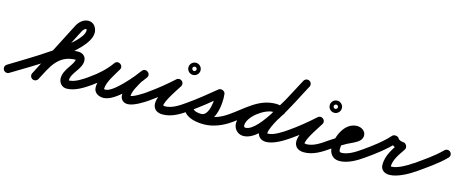

<svg xmlns="http://www.w3.org/2000/svg" viewBox="-74 -1115 4089 1697"><g transform="rotate(15 1970.5 -266.5)"><path d="M-29.7 32C-18.7 49.5 4.4 54.8 22 43.7C184.2 -58.2 659.6 -312.1 659.6 -492.3C659.6 -537.5 630.5 -581.8 581.6 -581.8C533.6 -581.8 498 -547.8 476.8 -507.5C476.8 -507.5 476.8 -507.4 476.7 -507.3C476.7 -507.2 476.6 -507.1 476.6 -507.1C390.6 -339.8 304.6 -172.5 218.6 -5.1C209.2 13.3 216.4 35.9 234.9 45.4C253.3 54.8 275.9 47.6 285.4 29.1C285.4 29.1 285.4 29.1 285.4 29.1C371.4 -138.2 457.4 -305.5 543.4 -472.9C543.4 -472.9 543.3 -472.8 543.3 -472.7C543.2 -472.6 543.2 -472.5 543.2 -472.5C550.4 -486.2 563.7 -506.8 581.6 -506.8C582 -506.8 584.6 -495.6 584.6 -492.3C584.6 -367.4 116.4 -104.2 -18 -19.7C-35.5 -8.7 -40.8 14.4 -29.7 32ZM285.1 29.7C285.1 29.7 285.1 29.7 285.1 29.7C350.3 -92.6 398.1 -220.1 562.8 -220.1C572 -220.1 566.6 -218 562.2 -224.8C560.7 -227.1 560.4 -229.3 560.4 -228.9C560.4 -174.6 472.8 -111.8 472.8 -30.3C472.8 11.3 502.1 47.6 545.5 47.6C622.8 47.6 700.7 -3.7 761.5 -46.3C778.5 -58.2 782.6 -81.5 770.7 -98.5C758.8 -115.5 735.5 -119.6 718.5 -107.7C718.5 -107.7 718.5 -107.7 718.5 -107.7C672.4 -75.5 604.8 -27.4 545.5 -27.4C545 -27.4 546.9 -27.1 548.2 -26C549.9 -24.6 547.8 -28.4 547.8 -30.3C547.8 -100.1 635.4 -151.6 635.4 -228.9C635.4 -271.5 602.6 -295.1 562.8 -295.1C363.8 -295.1 298.8 -155.4 218.9 -5.7C209.2 12.6 216.1 35.3 234.3 45.1C252.6 54.8 275.3 47.9 285.1 29.7Z M708.1 -55.8C719.8 -38.7 743.2 -34.4 760.2 -46.1C834.8 -97.4 904.9 -161.3 957.6 -235.3C971.3 -254.6 961.4 -275 945.1 -285.4C928.8 -295.8 906.2 -296.2 894.4 -275.6C853 -202.9 792.4 -117.3 792.4 -31.7C792.4 18.8 836.2 42.4 881.2 42.4C990.6 42.4 1149.3 -147.8 1208.6 -231.3C1222.7 -251.1 1215.3 -271.9 1200.5 -283C1185.8 -294 1163.8 -295.4 1148.7 -276.4C1133.1 -256.8 1115.9 -237.3 1103.4 -215.6C1103.4 -215.6 1103.3 -215.4 1103.2 -215.1C1103.1 -214.9 1102.9 -214.7 1102.9 -214.7C1072.4 -157.6 1034.5 -97 1034.5 -30.3C1034.5 -17.4 1036.7 -4.5 1042.6 7.1C1042.6 7.1 1042.8 7.3 1042.9 7.6C1043.1 7.9 1043.2 8.2 1043.2 8.2C1054 27.7 1072.6 40.3 1101.4 40.3C1158 40.3 1243.9 -15 1288.5 -46.3C1305.5 -58.2 1309.6 -81.5 1297.7 -98.5C1285.8 -115.5 1262.5 -119.6 1245.5 -107.7C1215.1 -86.4 1135 -34.7 1101.4 -34.7C1095.2 -34.7 1115.6 -15.9 1108.8 -28.2C1108.8 -28.2 1108.9 -27.9 1109.1 -27.6C1109.2 -27.3 1109.4 -27.1 1109.4 -27.1C1109 -27.7 1109.5 -28.4 1109.5 -30.3C1109.5 -82.2 1145.1 -134.5 1169.1 -179.3C1169.1 -179.3 1169 -179.1 1168.8 -178.9C1168.7 -178.6 1168.6 -178.4 1168.6 -178.4C1179 -196.7 1194.2 -213.1 1207.3 -229.6C1222.5 -248.7 1214.6 -269.9 1199.3 -281.3C1184.1 -292.8 1161.5 -294.6 1147.4 -274.7C1106.8 -217.6 953.5 -32.6 881.2 -32.6C877.2 -32.6 864.9 -35.6 865.9 -34.4C866.4 -33.7 867.4 -30.8 867.4 -31.7C867.4 -100.6 925.7 -178.9 959.6 -238.4C971.3 -259.1 962.4 -278.8 947.2 -288.6C931.9 -298.3 910.2 -298.1 896.5 -278.7C848.9 -211.9 785.1 -154.2 717.8 -107.9C700.7 -96.2 696.4 -72.8 708.1 -55.8Z M1287.3 -46.1C1287.3 -46.1 1287.3 -46.1 1287.3 -46.1C1365.7 -100.3 1442.4 -163.4 1513.1 -227.1C1529 -241.5 1520.4 -262.5 1505 -275.4C1489.5 -288.2 1467.3 -292.9 1456.1 -274.6C1412.9 -204.5 1291.1 -51.6 1353.3 20.9C1371.3 41.9 1398.5 48.5 1425 48.5C1510.5 48.5 1583.1 1.2 1650.6 -46.3C1667.5 -58.3 1671.6 -81.6 1659.7 -98.6C1647.7 -115.5 1624.4 -119.6 1607.4 -107.7C1607.4 -107.7 1607.4 -107.7 1607.4 -107.7C1554.2 -70.2 1493 -26.5 1425 -26.5C1419.7 -26.5 1412 -33.3 1409.4 -28.7C1408.2 -26.8 1411.8 -38.8 1413.3 -44.4C1419 -66.3 1429.9 -87.3 1440.7 -107.1C1464.8 -151.3 1493.6 -192.5 1519.9 -235.4C1531.2 -253.6 1524.9 -272.7 1511.8 -283.6C1498.7 -294.5 1478.8 -297.2 1462.9 -282.9C1394.6 -221.3 1320.5 -160.2 1244.7 -107.9C1227.7 -96.1 1223.4 -72.7 1235.1 -55.7C1246.9 -38.7 1270.3 -34.4 1287.3 -46.1ZM1592.5 -433.4C1593 -433.5 1593.5 -433.5 1594 -433.5C1594.5 -433.5 1595 -433.5 1595.5 -433.4C1602.2 -432.9 1608.2 -428.9 1611.3 -422.9C1612.3 -421.1 1612.9 -419.1 1613.3 -417C1613.6 -415.1 1613.5 -413.5 1613.5 -414C1613.5 -413.5 1613.5 -413 1613.4 -412.5C1612.9 -405.8 1608.9 -399.8 1602.9 -396.7C1601.1 -395.7 1599.1 -395.1 1597 -394.7C1595.1 -394.4 1593.5 -394.5 1594 -394.5C1594.5 -394.5 1592.9 -394.4 1591 -394.7C1588.9 -395.1 1586.9 -395.7 1585.1 -396.7C1579.1 -399.8 1575.1 -405.8 1574.6 -412.5C1574.5 -413 1574.5 -413.5 1574.5 -414C1574.5 -413.5 1574.4 -415.1 1574.7 -417C1575.1 -419.1 1575.7 -421.1 1576.7 -422.9C1579.8 -428.9 1585.8 -432.9 1592.5 -433.4ZM1538.5 -414C1538.5 -383.4 1563.4 -358.5 1594 -358.5C1624.6 -358.5 1649.5 -383.4 1649.5 -414C1649.5 -444.6 1624.6 -469.5 1594 -469.5C1563.4 -469.5 1538.5 -444.6 1538.5 -414Z M1598.2 -55.6C1610 -38.6 1633.4 -34.4 1650.4 -46.2C1734.4 -104.5 1814.9 -170.5 1893.8 -235.5C1903.8 -243.7 1887.7 -256.2 1869.6 -263.4C1851.4 -270.7 1831.2 -272.6 1832.8 -259.8C1839.2 -209.1 1829.5 -44.6 1754.8 -44.6C1730.4 -44.6 1691 -48.8 1675.7 -70.6C1661.3 -91 1638.8 -90.5 1623.4 -79.7C1608.1 -68.9 1599.9 -47.9 1614.3 -27.4C1652.4 26.8 1738.2 38.6 1799.5 38.6C1884.1 38.6 1970.6 2.2 2038.8 -46.5C2055.6 -58.5 2059.6 -81.9 2047.5 -98.8C2035.5 -115.6 2012.1 -119.6 1995.2 -107.5C1995.2 -107.5 1995.2 -107.5 1995.2 -107.5C1939.8 -68 1868.3 -36.4 1799.5 -36.4C1767 -36.4 1696.6 -40.8 1675.7 -70.6C1661.3 -91 1638.8 -90.5 1623.4 -79.7C1608.1 -68.9 1599.9 -47.9 1614.3 -27.4C1645.2 16.6 1703.9 30.4 1754.8 30.4C1890.3 30.4 1920.1 -167 1907.2 -269.2C1905.6 -282 1895.3 -292.2 1883 -297.1C1870.6 -302 1856.1 -301.6 1846.2 -293.4C1768.8 -229.7 1690 -165 1607.6 -107.8C1590.6 -96 1586.4 -72.6 1598.2 -55.6Z M1986.1 -55.8C1997.8 -38.7 2021.1 -34.4 2038.2 -46.1C2138.3 -114.7 2236.3 -226.7 2365.9 -226.7C2383.8 -226.7 2401.6 -222.7 2418.6 -217.3C2438.3 -211 2459.4 -221.8 2465.7 -241.6C2472 -261.3 2461.2 -282.4 2441.4 -288.7C2441.4 -288.7 2441.4 -288.7 2441.4 -288.7C2417.1 -296.5 2391.6 -301.7 2365.9 -301.7C2214.1 -301.7 2111.3 -187.2 1995.8 -107.9C1978.7 -96.2 1974.4 -72.9 1986.1 -55.8ZM2442.8 -288.3C2442.8 -288.3 2442.8 -288.3 2442.8 -288.3C2416.9 -297.6 2393.7 -302.2 2365.8 -302.2C2246.2 -302.2 2072.6 -174.5 2072.6 -44.7C2072.6 -14.8 2085.5 12.1 2109.6 30.1C2125 41.6 2143.7 47.3 2162.9 47.3C2348.7 47.3 2528.7 -366.8 2616.8 -524.7C2626.8 -542.8 2620.4 -565.7 2602.3 -575.8C2584.2 -585.8 2561.3 -579.4 2551.2 -561.3C2480 -433.5 2292.3 -27.7 2162.9 -27.7C2159.8 -27.7 2156.9 -28.2 2154.4 -30.1C2149.3 -33.9 2147.6 -38.4 2147.6 -44.7C2147.6 -129.6 2288 -227.2 2365.8 -227.2C2385 -227.2 2399.6 -224.1 2417.2 -217.7C2436.7 -210.7 2458.2 -220.7 2465.3 -240.2C2472.3 -259.7 2462.3 -281.2 2442.8 -288.3ZM2601.5 -576.2C2583.2 -585.8 2560.5 -578.8 2550.8 -560.5C2515.4 -493.4 2479.5 -426.6 2443.8 -359.7C2443.8 -359.7 2443.9 -359.9 2444 -360.1C2444.2 -360.4 2444.3 -360.6 2444.3 -360.6C2398.1 -279.8 2288.1 -118.3 2288.1 -35.2C2288.1 13.6 2320.1 46.2 2369.3 46.2C2439.3 46.2 2524.2 -6.8 2580.5 -46.3C2597.5 -58.2 2601.6 -81.5 2589.7 -98.5C2577.8 -115.5 2554.5 -119.6 2537.5 -107.7C2495.5 -78.3 2421.1 -28.8 2369.3 -28.8C2360.9 -28.8 2363.1 -26.4 2363.1 -35.2C2363.1 -88.6 2473.1 -259.8 2509.4 -323.4C2509.4 -323.4 2509.5 -323.6 2509.7 -323.9C2509.8 -324.1 2509.9 -324.3 2509.9 -324.3C2545.7 -391.3 2581.7 -458.3 2617.2 -525.5C2626.8 -543.8 2619.8 -566.5 2601.5 -576.2Z M2580.3 -46.1C2580.3 -46.1 2580.3 -46.1 2580.3 -46.1C2658.7 -100.3 2735.4 -163.4 2806.1 -227.1C2822 -241.5 2813.4 -262.5 2798 -275.4C2782.5 -288.2 2760.3 -292.9 2749.1 -274.6C2705.9 -204.5 2584.1 -51.6 2646.3 20.9C2664.3 41.9 2691.5 48.5 2718 48.5C2803.5 48.5 2876.1 1.2 2943.6 -46.3C2960.5 -58.3 2964.6 -81.6 2952.7 -98.6C2940.7 -115.5 2917.4 -119.6 2900.4 -107.7C2900.4 -107.7 2900.4 -107.7 2900.4 -107.7C2847.2 -70.2 2786 -26.5 2718 -26.5C2712.7 -26.5 2705 -33.3 2702.4 -28.7C2701.2 -26.8 2704.8 -38.8 2706.3 -44.4C2712 -66.3 2722.9 -87.3 2733.7 -107.1C2757.8 -151.3 2786.6 -192.5 2812.9 -235.4C2824.2 -253.6 2817.9 -272.7 2804.8 -283.6C2791.7 -294.5 2771.8 -297.2 2755.9 -282.9C2687.6 -221.3 2613.5 -160.2 2537.7 -107.9C2520.7 -96.1 2516.4 -72.7 2528.1 -55.7C2539.9 -38.7 2563.3 -34.4 2580.3 -46.1ZM2885.5 -433.4C2886 -433.5 2886.5 -433.5 2887 -433.5C2887.5 -433.5 2888 -433.5 2888.5 -433.4C2895.2 -432.9 2901.2 -428.9 2904.3 -422.9C2905.3 -421.1 2905.9 -419.1 2906.3 -417C2906.6 -415.1 2906.5 -413.5 2906.5 -414C2906.5 -413.5 2906.5 -413 2906.4 -412.5C2905.9 -405.8 2901.9 -399.8 2895.9 -396.7C2894.1 -395.7 2892.1 -395.1 2890 -394.7C2888.1 -394.4 2886.5 -394.5 2887 -394.5C2887.5 -394.5 2885.9 -394.4 2884 -394.7C2881.9 -395.1 2879.9 -395.7 2878.1 -396.7C2872.1 -399.8 2868.1 -405.8 2867.6 -412.5C2867.5 -413 2867.5 -413.5 2867.5 -414C2867.5 -413.5 2867.4 -415.1 2867.7 -417C2868.1 -419.1 2868.7 -421.1 2869.7 -422.9C2872.8 -428.9 2878.8 -432.9 2885.5 -433.4ZM2831.5 -414C2831.5 -383.4 2856.4 -358.5 2887 -358.5C2917.6 -358.5 2942.5 -383.4 2942.5 -414C2942.5 -444.6 2917.6 -469.5 2887 -469.5C2856.4 -469.5 2831.5 -444.6 2831.5 -414Z M2943.5 -46.2C2943.5 -46.2 2943.5 -46.2 2943.5 -46.2C2983.1 -73.9 3024.1 -99.5 3066.7 -122.3C3100.3 -140.3 3147.3 -156.3 3174.3 -183.5C3187.3 -196.7 3194.5 -213.4 3194.5 -232C3194.5 -273.6 3152.6 -298.5 3115 -298.5C3003.7 -298.5 2943.5 -161.6 2943.5 -66C2943.5 -6.4 2975.8 41.5 3040 41.5C3115.6 41.5 3192.9 -4.3 3252.6 -46.3C3269.5 -58.3 3273.6 -81.6 3261.7 -98.6C3249.7 -115.5 3226.4 -119.6 3209.4 -107.7C3163.8 -75.6 3098.5 -33.5 3040 -33.5C3019.5 -33.5 3018.5 -48.1 3018.5 -66C3018.5 -116.7 3050.9 -223.5 3115 -223.5C3121.4 -223.5 3124.2 -218.4 3121.3 -224.1C3120.8 -225.1 3119.5 -241.9 3119.5 -232C3119.5 -230.7 3120.1 -234.6 3120.7 -235.7C3122 -238.2 3118.5 -234.3 3117.7 -233.7C3113.8 -231 3109.6 -228.6 3105.4 -226.4C3035.1 -188.2 2966.7 -153.9 2900.5 -107.8C2883.6 -95.9 2879.4 -72.5 2891.2 -55.5C2903.1 -38.6 2926.5 -34.4 2943.5 -46.2Z M3252.4 -46.2C3252.4 -46.2 3252.4 -46.2 3252.4 -46.2C3334.7 -103.4 3423.9 -170.2 3490.9 -245C3498.3 -253.2 3480.4 -260.2 3462 -262.8C3443.6 -265.3 3424.5 -263.3 3429.3 -253.5C3450 -211.4 3497.6 -192.9 3542 -190.6C3554.5 -189.9 3550.7 -209.7 3542 -227C3533.2 -244.3 3519.6 -259.1 3512.7 -248.7C3467.7 -180.5 3417.7 -112.9 3417.7 -27.1C3417.7 21.7 3453.6 45.4 3499.1 45.4C3569.9 45.4 3664.7 -6.3 3720.9 -46.5C3737.7 -58.6 3741.5 -82 3729.5 -98.9C3717.4 -115.7 3694 -119.5 3677.1 -107.5C3677.1 -107.5 3677.1 -107.5 3677.1 -107.5C3634.8 -77.1 3552.6 -29.6 3499.1 -29.6C3495.8 -29.6 3485.6 -32.8 3489.3 -29.7C3492.2 -27.2 3492.7 -21.8 3492.7 -27.1C3492.7 -95.2 3539.4 -153 3575.3 -207.3C3582.2 -217.8 3581.2 -232 3575.3 -243.8C3569.3 -255.5 3558.6 -264.8 3546 -265.4C3530.7 -266.3 3504.3 -271.1 3496.7 -286.5C3491.8 -296.4 3480.1 -302.6 3467.7 -304.3C3455.4 -306.1 3442.4 -303.2 3435.1 -295C3372 -224.7 3287.1 -161.7 3209.6 -107.8C3192.6 -96 3188.4 -72.6 3200.2 -55.6C3212 -38.6 3235.4 -34.4 3252.4 -46.2Z M3668.4 -53.9C3680.4 -37.1 3703.8 -33.1 3720.7 -45.1C3804.7 -104.8 3894.3 -164.1 3966.7 -237.7C3981.3 -252.5 3981.1 -276.2 3966.3 -290.7C3951.5 -305.3 3927.8 -305.1 3913.3 -290.3C3913.3 -290.3 3913.3 -290.3 3913.3 -290.3C3844 -219.9 3757.6 -163.3 3677.3 -106.2C3660.4 -94.2 3656.4 -70.8 3668.4 -53.9Z"/></g></svg>

Font: FRB American Cursive Extrabold
Style: Bold Italic
Weight: 800
Italic angle: -25°
Version: Version 2.0;Modular Font Editor K font №1